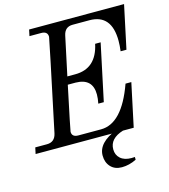

<svg xmlns="http://www.w3.org/2000/svg" viewBox="-163 -837 1016 1153"><g transform="rotate(-15 345.0 -260.5)"><path d="M580.6 0H-29.3L-21 -39.1H51.8Q101.1 -39.1 112.3 -90.8Q231 -651.4 231 -659.2Q231 -693.4 190.9 -693.4H118.2L126.5 -732.4H716.8L659.7 -463.9H623.5Q627.9 -498.5 627.9 -527.8Q627.9 -692.4 490.7 -692.4H386.2Q337.4 -692.4 326.7 -641.6L275.4 -400.9H324.2Q456.1 -400.9 487.3 -546.9H521.5L446.8 -194.8H412.6Q418.9 -225.6 418.9 -250.5Q418.9 -350.6 314 -352.1H265.1Q208 -81.5 208 -74.7Q208 -41.5 248 -41.5H388.7Q520.5 -41.5 601.6 -268.6H637.7ZM513.7 0Q428.2 26.4 428.2 93.8Q428.2 128.9 452.6 150.6Q477.1 172.4 521 172.4Q527.3 172.4 542 171.4V188.5Q496.6 210.9 451.7 210.9Q407.7 210.9 382.3 183.6Q356.9 156.2 356.9 113.3Q356.9 32.7 476.6 -14.6Z"/></g></svg>

Font: Munson
Style: Italic
Weight: 400
Italic angle: -12°
Designer: Paul James MIller
Foundry: High-Logic / Made with FontCreator
Version: Version 2.10;May 5, 2019;FontCreator 11.5.0.2430 64-bit